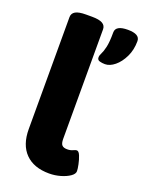

<svg xmlns="http://www.w3.org/2000/svg" viewBox="-144 -824 684 903"><g transform="rotate(20 198.0 -373.0)"><path d="M218 8Q141 8 99 -34.5Q57 -77 57 -156V-716Q57 -735 73.5 -744.5Q90 -754 126 -754H156Q192 -754 208.5 -744.5Q225 -735 225 -716V-168Q225 -145 233 -136.5Q241 -128 259 -128Q275 -128 286.5 -133.5Q298 -139 304 -139Q314 -139 321.5 -120.5Q329 -102 333.5 -80Q338 -58 338 -47Q338 -33 320 -20.5Q302 -8 274.5 0Q247 8 218 8ZM289 -565Q275 -565 262.5 -568.5Q250 -572 250 -585Q250 -595 256.5 -607Q263 -619 269 -644.5Q275 -670 275 -719Q275 -754 336 -754Q396 -754 396 -719Q396 -675 379 -640Q362 -605 337.5 -585Q313 -565 289 -565Z"/></g></svg>

Font: Asap Semi Expanded ExtraBold
Style: Regular
Weight: 800
Width: 6
Designer: Pablo Cosgaya
Foundry: Omnibus-Type
Version: Version 3.001; ttfautohint (v1.8.4.7-5d5b)